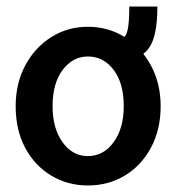

<svg xmlns="http://www.w3.org/2000/svg" viewBox="-20 -558 540 588"><path d="M249 10Q187 10 136.5 -20.5Q86 -51 57 -105.5Q28 -160 28 -233Q28 -302 57 -357Q86 -412 136.5 -444Q187 -476 249 -476Q312 -476 362.5 -444Q413 -412 442.5 -357Q472 -302 472 -233Q472 -161 442.5 -106Q413 -51 362.5 -20.5Q312 10 249 10ZM249 -80Q297 -80 328 -122.5Q359 -165 359 -233Q359 -303 328 -344Q297 -385 249 -385Q203 -385 172 -344Q141 -303 141 -233Q141 -165 171.5 -122.5Q202 -80 249 -80ZM462 -538Q462 -443 434 -408Q406 -373 353 -373V-442Q365 -442 370.5 -465Q376 -488 376 -538Z"/></svg>

Font: Inconsolata
Style: Bold
Weight: 700
Monospace: yes
Designer: Raph Levien, Cyreal, Brenton Simpson
Foundry: Raph Levien, Cyreal, Google
Version: Version 3.100; ttfautohint (v1.8.4.7-5d5b)